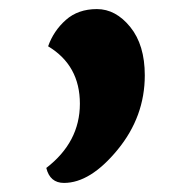

<svg xmlns="http://www.w3.org/2000/svg" viewBox="-20 -174 399 423"><path d="M82 196Q156 139 156 54.5Q156 -30 86 -72Q98 -106 125 -130Q152 -154 193.5 -154Q235 -154 267 -114.5Q299 -75 299 -8Q299 83 239 156Q179 229 121 229Q90 229 82 196Z"/></svg>

Font: Laila
Style: Bold
Weight: 700
Designer: Hitesh Malaviya
Foundry: Indian Type Foundry
Version: Version 1.302;PS 1.0;hotconv 1.0.78;makeotf.lib2.5.61930; tt